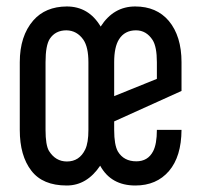

<svg xmlns="http://www.w3.org/2000/svg" viewBox="-20 -567 626 597"><path d="M544.4 -163.1Q543.9 -80.1 505.4 -35.2Q466.8 9.8 400.9 9.8Q325.2 9.8 291.5 -51.8Q250 9.8 187.5 9.8Q112.8 9.8 77.6 -36.1Q41.5 -82.5 41.5 -163.1V-373.5Q41.5 -455.1 83.5 -503.4Q121.1 -546.4 187.5 -546.9Q255.9 -546.9 293 -484.4Q333 -546.9 400.4 -546.9Q466.8 -546.9 504.9 -502Q544.4 -454.6 544.4 -373.5V-284.2L335 -189.5V-163.1Q335 -116.2 346.7 -95.7Q365.2 -65.4 403.8 -65.4Q439.9 -65.4 456.1 -96.7Q467.8 -119.1 467.8 -163.1ZM402.8 -472.7Q367.7 -472.7 350.1 -444.8Q335 -420.9 335 -373.5V-268.1L467.8 -321.8V-373.5Q467.8 -421.4 454.6 -442.4Q435.1 -472.7 402.8 -472.7ZM254.9 -163.1V-373.5Q254.9 -420.4 239.3 -443.4Q219.2 -472.2 186.5 -472.7Q152.3 -472.7 134.8 -446.3Q121.6 -425.8 121.6 -373.5V-163.1Q121.6 -115.7 132.3 -97.7Q152.8 -64.9 188 -64.9Q227.1 -64.9 245.1 -102.5Q254.9 -123 254.9 -163.1Z"/></svg>

Font: Consola Mono
Style: Book
Weight: 400
Monospace: yes
Designer: Wojciech Kalinowski "wmk69" (wmk69@o2.pl)
Foundry: Wojciech Kalinowski "wmk69" (wmk69@o2.pl)
Version: Version 2.1.0